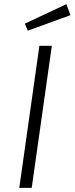

<svg xmlns="http://www.w3.org/2000/svg" viewBox="-20 -906 360 926"><path d="M133 0H73L170 -685H230ZM320 -833 114 -758 100 -792 300 -886Z"/></svg>

Font: Fira Sans Light
Style: Italic
Weight: 300
Italic angle: -8°
Designer: bBox Type GmbH & Carrois Corporate GbR & Edenspiekermann AG
Foundry: bBox Type GmbH & Carrois Corporate GbR & Edenspiekermann AG
Version: Version 4.301